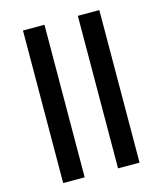

<svg xmlns="http://www.w3.org/2000/svg" viewBox="-141 -879 1060 1217"><g transform="rotate(-15 389.5 -271.0)"><path d="M121 229 125 -771H266L262 229ZM481 229 485 -771H626L622 229Z"/></g></svg>

Font: Noto Sans Display Condensed Black
Style: Italic
Weight: 900
Width: 3
Italic angle: -192°
Designer: Monotype Design Team
Foundry: Monotype Imaging Inc.
Version: Version 1.900